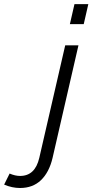

<svg xmlns="http://www.w3.org/2000/svg" viewBox="-177 -710 453 941"><path d="M165.5 -591.8 188 -689.9H255.9L233.4 -591.8ZM-79.1 211.4Q-117.7 211.4 -156.7 194.8L-129.9 140.6Q-102.5 152.3 -78.6 152.3Q-4.9 152.3 15.6 63.5L142.6 -487.8H207.5L80.6 64Q64 134.3 23.9 172.9Q-16.1 211.4 -79.1 211.4Z"/></svg>

Font: HK Grotesk Legacy
Style: Italic
Weight: 400
Italic angle: -13°
Designer: Alfredo Marco Pradil
Foundry: Hanken Design Co.
Version: Version 2.022;PS 002.022;hotconv 1.0.88;makeotf.lib2.5.64775